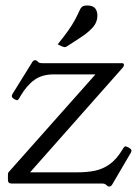

<svg xmlns="http://www.w3.org/2000/svg" viewBox="-20 -671 509 702"><path d="M453 -130Q465 -123 458 -112L390 4Q386 11 379 11Q376 11 374.5 10Q373 9 367 4Q363 1 359.5 0.5Q356 0 351 0H22Q9 0 9 -13V-31Q9 -39 11 -41L329 -399H176Q134 -399 106 -379Q78 -359 55 -320L51 -313Q47 -306 44 -305Q41 -304 33 -308L30 -310Q19 -317 26 -328L98 -444Q102 -451 109 -451Q111 -451 113 -450Q115 -449 120 -444Q123 -441 127.5 -440.5Q132 -440 136 -440H427Q433 -440 433 -433Q433 -429 429 -424L90 -41H266Q297 -41 325.5 -46.5Q354 -52 379.5 -69.5Q405 -87 427 -123L430 -128Q436 -138 441.5 -135.5Q447 -133 449 -132ZM191 -509Q216 -540 230 -560Q244 -580 253.5 -597.5Q263 -615 274 -639Q278 -646 284 -648.5Q290 -651 298 -651Q319 -651 327.5 -641Q336 -631 336 -614Q336 -589 318 -569.5Q300 -550 274 -533.5Q248 -517 224 -501Q222 -500 219.5 -499Q217 -498 215 -499Q211 -499 201 -504Z"/></svg>

Font: Young Serif Light
Style: Regular
Weight: 300
Designer: Bastien Sozeau
Foundry: NBR — Bastien Sozeau
Version: Version 5.001